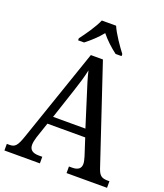

<svg xmlns="http://www.w3.org/2000/svg" viewBox="-165 -1041 985 1150"><g transform="rotate(20 327.5 -465.5)"><path d="M190 -784V-771H228C262 -797 300 -832 328 -867C356 -832 394 -797 429 -771H467V-784C438 -822 393 -886 374 -931H283C264 -886 219 -822 190 -784ZM1 0H227V-42H205C164 -42 145 -58 145 -89C145 -103 149 -122 154 -138L188 -239H429L464 -131C469 -114 473 -98 473 -86C473 -57 455 -42 418 -42H397V0H655V-42H644C607 -42 591 -52 577 -92L369 -714H292L88 -120C66 -56 53 -42 18 -42H1ZM206 -289 269 -479C288 -536 301 -579 310 -623C320 -579 336 -529 355 -470L412 -289Z"/></g></svg>

Font: Noto Serif Bengali SemiCondensed
Style: Regular
Weight: 400
Width: 4
Designer: Juan Bruce, Universal Thirst, Indian Type Foundry and the Monotype Design Team.
Foundry: Monotype Imaging Inc.
Version: Version 2.003